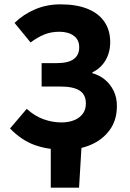

<svg xmlns="http://www.w3.org/2000/svg" viewBox="-20 -684 604 892"><path d="M215.9 188V0L359.9 -21.9L347.3 188ZM283.3 12Q202.9 12 141.1 -10.2Q79.3 -32.5 26.6 -87.3L104.3 -178.2Q141.4 -144.5 182.8 -129.8Q224.2 -115.2 265.2 -115.2Q298.7 -115.2 324.4 -125.6Q350.1 -135.9 364.5 -155.4Q379 -175 379 -203.1Q379 -244.5 349.9 -263.2Q320.8 -282 260.5 -282H173.4V-390.7H241.9Q297.3 -390.7 322.6 -409.5Q348 -428.3 348 -463.9Q348 -499.7 322.3 -518.1Q296.7 -536.5 255.9 -536.5Q217.2 -536.5 185.8 -523.7Q154.4 -510.9 122.1 -486.7L47.7 -577.5Q89.1 -617.8 143.3 -640.8Q197.5 -663.8 260.8 -663.8Q335.7 -663.8 387.4 -642.7Q439 -621.6 465.5 -582.3Q492 -543 492 -488.6Q492 -440.9 470.5 -404.1Q449 -367.2 409.2 -347.8V-343.8Q441.6 -335.1 467.2 -314.1Q492.8 -293.1 507.9 -262.1Q523.1 -231.2 523.1 -191.9Q523.1 -125.8 489.8 -80.2Q456.5 -34.6 401.9 -11.3Q347.4 12 283.3 12Z"/></svg>

Font: Source Sans 3
Style: Regular
Weight: 200
Designer: Paul D. Hunt
Foundry: Adobe
Version: Version 3.046;hotconv 1.0.118;makeotfexe 2.5.65603